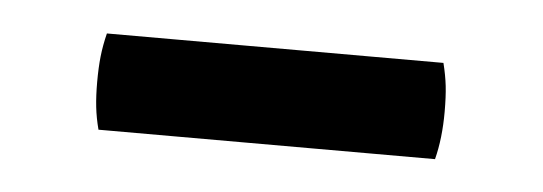

<svg xmlns="http://www.w3.org/2000/svg" viewBox="-24 -695 447 158"><g transform="rotate(5 199.0 -616.0)"><path d="M60 -576Q57.5 -585.5 56.5 -594.5Q55.5 -603.5 55.5 -615Q55.5 -627 56.5 -636.2Q57.5 -645.5 60 -655.5H338Q340.5 -645.5 341.5 -636.8Q342.5 -628 342.5 -615.5Q342.5 -593.5 338 -576Z"/></g></svg>

Font: Signika Negative Light
Style: Regular
Weight: 400
Version: Version 2.001